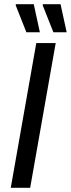

<svg xmlns="http://www.w3.org/2000/svg" viewBox="-20 -890 336 910"><path d="M31 0 152 -686H244L123 0ZM105 -737 54 -866 56 -870H140L169 -737ZM233 -737 182 -866 184 -870H267L296 -737Z"/></svg>

Font: Archivo SemiCondensed
Style: Italic
Weight: 400
Width: 4
Italic angle: -10°
Designer: Hector Gatti
Foundry: Omnibus-Type
Version: Version 2.001